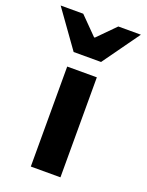

<svg xmlns="http://www.w3.org/2000/svg" viewBox="-203 -824 683 895"><g transform="rotate(20 138.0 -376.5)"><path d="M65 0V-496H212V0ZM70 -570 -61 -753H51L136 -667H140L225 -753H337L206 -570Z"/></g></svg>

Font: Mada
Style: Bold
Weight: 700
Designer: Khaled Hosny
Version: Version 1.5